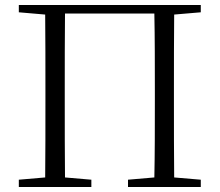

<svg xmlns="http://www.w3.org/2000/svg" viewBox="-20 -745 875 765"><path d="M55 -696 160 -687C161 -590 161 -490 161 -390V-342C161 -231 161 -135 160 -38L55 -29V0H344V-29L239 -38C238 -136 238 -231 238 -342V-390C238 -491 238 -593 239 -691H595C597 -592 597 -491 597 -390V-342C597 -231 597 -135 595 -38L490 -29V0H780V-29L674 -38C673 -136 673 -232 673 -342V-390C673 -490 673 -590 674 -687L780 -696V-725H55Z"/></svg>

Font: Noto Serif CJK HK Light
Style: Regular
Weight: 300
Designer: Ryoko NISHIZUKA 西塚涼子 (kana & ideographs); Frank Grießhammer (Latin, Greek & Cyrillic); Wenlong ZHANG 张文龙 (bopomofo); San
Foundry: Adobe
Version: Version 2.001;hotconv 1.1.0;makeotfexe 2.6.0